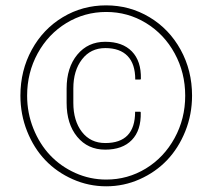

<svg xmlns="http://www.w3.org/2000/svg" viewBox="-20 -667 772 698"><path d="M471.2 -260.7H490.2L491.7 -258.3Q493.2 -192.9 459.2 -158Q425.3 -123 362.3 -123Q299.3 -123 260.7 -169.7Q222.2 -216.3 222.2 -293V-345.2Q222.2 -421.4 261 -468.3Q299.8 -515.1 362.5 -515.1Q425.3 -515.1 459.5 -480Q493.7 -444.8 492.2 -380.4L490.7 -377.9H471.7Q471.7 -434.6 443.8 -463.4Q416 -492.2 362.8 -492.2Q309.6 -492.2 278.1 -451.2Q246.6 -410.2 246.6 -345.7V-293Q246.6 -228 277.8 -187.5Q309.1 -147 362.8 -147Q471.2 -147 471.2 -260.7ZM78.6 -319.3Q78.6 -256.3 101.3 -199.7Q124 -143.1 162.4 -102.5Q200.7 -62 253.9 -38.1Q307.1 -14.2 366.2 -14.2Q444.3 -14.2 510.3 -54.4Q576.2 -94.7 614.7 -165Q653.3 -235.4 653.3 -319.1Q653.3 -402.8 615 -472.9Q576.7 -543 510.7 -583.3Q444.8 -623.5 366.2 -623.5Q287.6 -623.5 221.4 -583.3Q155.3 -543 116.9 -472.9Q78.6 -402.8 78.6 -319.3ZM54.2 -319.3Q54.2 -410.6 95.5 -486.1Q136.7 -561.5 208.3 -604.5Q279.8 -647.5 365.7 -647.5Q451.7 -647.5 523.4 -604.5Q595.2 -561.5 636.7 -486.1Q678.2 -410.6 678.2 -319.3Q678.2 -251 653.6 -189.7Q628.9 -128.4 587.2 -84.7Q545.4 -41 487.8 -15.4Q430.2 10.3 366.2 10.3Q302.2 10.3 244.4 -15.4Q186.5 -41 144.8 -84.7Q103 -128.4 78.6 -189.7Q54.2 -251 54.2 -319.3Z"/></svg>

Font: Yantramanav Thin
Style: Regular
Weight: 250
Version: Version 1.001;PS 1.0;hotconv 1.0.72;makeotf.lib2.5.5900; ttf